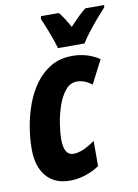

<svg xmlns="http://www.w3.org/2000/svg" viewBox="-87 -824 642 892"><g transform="rotate(-10 234.0 -378.0)"><path d="M171 10Q98 10 59 -36.5Q20 -83 20 -165Q20 -214 29 -268.5Q38 -323 57 -374.5Q76 -426 106.5 -467.5Q137 -509 180 -534Q223 -559 280 -559Q352 -559 408 -521L351 -411Q337 -423 318 -430.5Q299 -438 282 -438Q249 -438 226.5 -410.5Q204 -383 190 -342Q176 -301 169.5 -258.5Q163 -216 163 -186Q163 -110 208 -110Q251 -110 310 -153V-34Q285 -16 247.5 -3Q210 10 171 10ZM222 -606Q213 -637 197 -679.5Q181 -722 167 -753L170 -766H254Q265 -753 277 -734.5Q289 -716 302 -692Q325 -717 344 -735.5Q363 -754 379 -766H468L466 -755Q450 -738 426 -710Q402 -682 380 -653.5Q358 -625 347 -606Z"/></g></svg>

Font: Noto Sans ExtraCondensed ExtraBold
Style: Italic
Weight: 800
Width: 2
Italic angle: -12°
Designer: Monotype Design Team
Foundry: Monotype Imaging Inc.
Version: Version 2.013; ttfautohint (v1.8.4.7-5d5b)